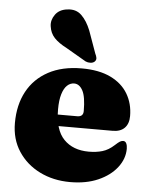

<svg xmlns="http://www.w3.org/2000/svg" viewBox="-54 -799 666 857"><g transform="rotate(5 279.0 -370.0)"><path d="M533.5 -302.5Q533.5 -268.5 515 -249.5Q496.5 -230.5 461.5 -230.5H165V-281.5H298.5Q325.5 -281.5 325.5 -307Q325.5 -371 310.8 -398.5Q296 -426 272.5 -426Q255 -426 241 -413Q227 -400 218.8 -373Q210.5 -346 210.5 -304.5Q210.5 -213 251.5 -170.8Q292.5 -128.5 363.5 -128.5Q397 -128.5 424.2 -136.5Q451.5 -144.5 477 -168Q491 -181 498.2 -185.2Q505.5 -189.5 512.5 -189.5Q522.5 -189.5 527 -179.8Q531.5 -170 531.5 -156Q531.5 -111 501.2 -72Q471 -33 417.5 -9.5Q364 14 292.5 14Q216.5 14 155.8 -16.2Q95 -46.5 59.5 -100.8Q24 -155 24 -227.5Q24 -308.5 56.5 -368.8Q89 -429 151 -462.5Q213 -496 300.5 -496Q378 -496 429.8 -471Q481.5 -446 507.5 -402.2Q533.5 -358.5 533.5 -302.5ZM318.5 -667.5 354.5 -567Q359.5 -557.5 361 -548.2Q362.5 -539 355 -531.5Q348 -525 336.2 -524.5Q324.5 -524 314.5 -528.5L225 -580.5Q188 -599.5 168.8 -620.2Q149.5 -641 145.5 -671.5Q141.5 -698.5 159.2 -723.5Q177 -748.5 212.5 -752.5Q251.5 -758 276.5 -734Q301.5 -710 318.5 -667.5Z"/></g></svg>

Font: Fraunces Black
Style: Regular
Weight: 900
Version: Version 1.000;[b76b70a41]